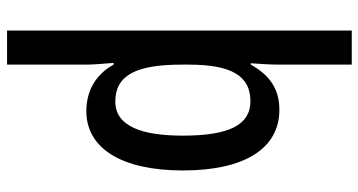

<svg xmlns="http://www.w3.org/2000/svg" viewBox="-262 -538 1040 557"><g transform="rotate(90 258.5 -260.0)"><path d="M475 -270C475 -451 410 -550 299 -550C240 -550 199 -523 168 -467H164C166 -493 168 -525 168 -551V-760H69V240H168V9C168 -11 165 -42 163 -69H168C195 -20 241 10 303 10C410 10 475 -91 475 -270ZM374 -270C374 -156 349 -74 275 -74C198 -74 168 -136 168 -266V-287C168 -410 200 -466 274 -466C343 -466 374 -404 374 -270Z"/></g></svg>

Font: Noto Sans Gujarati Condensed Medium
Style: Regular
Weight: 500
Width: 3
Designer: Jelle Bosma - Monotype Design Team, Universal Thirst
Foundry: Monotype Imaging Inc.
Version: Version 2.106